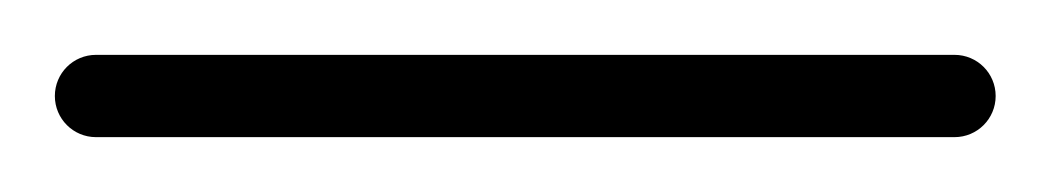

<svg xmlns="http://www.w3.org/2000/svg" viewBox="-35 -35 383 70"><path d="M0 -15C-8.3 -15 -15 -8.3 -15 0C-15 8.3 -8.3 15 0 15C104.3 15 208.7 15 313 15C321.3 15 328 8.3 328 0C328 -8.3 321.3 -15 313 -15C208.7 -15 104.3 -15 0 -15Z"/></svg>

Font: FRB American Cursive Just Baseline
Style: Italic
Weight: 400
Italic angle: -25°
Version: Version 2.0;Modular Font Editor K font №1